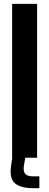

<svg xmlns="http://www.w3.org/2000/svg" viewBox="-20 -820 256 998"><path d="M43 0H172.9V-799.8H43V0ZM184.6 158.2V96.7H153.3C133.8 96.7 120.1 92.8 112.3 85C104.5 76.2 101.6 63.5 103.5 45.9C107.4 23.4 110.4 7.8 111.3 0H43.9C41 20.5 38.1 35.2 37.1 45.9C36.1 54.7 35.2 62.5 35.2 70.3C35.2 97.7 42 118.2 56.6 131.8C76.2 149.4 108.4 158.2 153.3 158.2H184.6Z"/></svg>

Font: Yellow Ladder Regular
Style: Regular
Weight: 400
Designer: Zima Creative
Version: Version 2.002